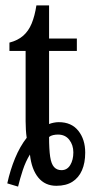

<svg xmlns="http://www.w3.org/2000/svg" viewBox="-20 -679 344 712"><path d="M7 1Q18 -49 36 -92.5Q54 -136 79 -168Q77 -182 76 -197.5Q75 -213 75 -229V-490H15V-521Q46 -529 66 -546.5Q86 -564 97.5 -592Q109 -620 115 -659H162V-536H265V-490H162V-219Q169 -222 179 -224Q189 -226 198 -226Q245 -226 270.5 -194Q296 -162 296 -113Q296 -75 284 -47.5Q272 -20 248.5 -5Q225 10 189 10Q147 10 122 -20.5Q97 -51 91 -106Q75 -80 64.5 -48Q54 -16 47 13ZM208 -48Q229 -48 240.5 -67Q252 -86 252 -114Q252 -141 237 -160.5Q222 -180 195 -180Q186 -180 177 -178Q168 -176 162 -171Q162 -125 166 -98Q170 -71 180.5 -59.5Q191 -48 208 -48Z"/></svg>

Font: Noto Serif ExtraCondensed
Style: Regular
Weight: 400
Width: 2
Designer: Monotype Design Team
Foundry: Monotype Imaging Inc.
Version: Version 2.013